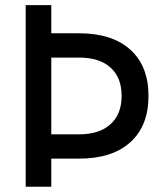

<svg xmlns="http://www.w3.org/2000/svg" viewBox="-20 -713 626 733"><path d="M164.1 -107.4V-200.2H282.2Q359.4 -200.2 401.9 -238.8Q444.3 -277.3 444.3 -346.7Q444.3 -417 401.9 -455.1Q359.4 -493.2 282.2 -493.2H166V-585.9H282.2Q408.2 -585.9 477.5 -523.4Q546.9 -460.9 546.9 -346.7Q546.9 -232.4 477.5 -169.9Q408.2 -107.4 282.2 -107.4ZM78.1 0V-693.4H175.8V0Z"/></svg>

Font: Cascadia Code PL
Style: Regular
Weight: 400
Monospace: yes
Designer: Aaron Bell
Foundry: Saja Typeworks
Version: Version 2102.003